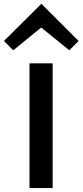

<svg xmlns="http://www.w3.org/2000/svg" viewBox="-59 -950 417 970"><path d="M338 -743 291 -696 149 -811 148 -810 8 -696 -39 -743 149 -930H151ZM207 0H90V-630H207Z"/></svg>

Font: Sinkin Sans 500 Medium
Style: 500 Medium
Weight: 500
Designer: Keith Bates
Foundry: K-Type
Version: Sinkin Sans (version 1.0)  by Keith Bates   •   © 2014   www